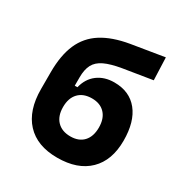

<svg xmlns="http://www.w3.org/2000/svg" viewBox="-165 -823 915 959"><g transform="rotate(30 293.0 -343.0)"><path d="M296.9 9.8Q180.7 9.8 118.4 -57.4Q56.2 -124.5 56.2 -247.1V-343.8Q56.2 -441.4 84.7 -506.8Q113.3 -572.3 173.6 -610.6Q233.9 -648.9 328.6 -665L517.1 -695.8L522 -566.4L355.5 -539.6Q294.4 -529.3 259 -512.5Q223.6 -495.6 208.7 -467.3Q193.8 -439 193.8 -393.6V-345.7H209Q222.2 -399.9 261.5 -429.4Q300.8 -459 357.9 -459Q445.8 -459 494.1 -398.9Q542.5 -338.9 542.5 -229.5Q542.5 -115.7 478.3 -53Q414.1 9.8 296.9 9.8ZM300.8 -115.2Q349.1 -115.2 376 -144Q402.8 -172.9 402.8 -224.6Q402.8 -276.4 375.7 -305.2Q348.6 -334 300.8 -334Q251.5 -334 223.9 -305.2Q196.3 -276.4 196.3 -224.6Q196.3 -172.9 224.1 -144Q252 -115.2 300.8 -115.2Z"/></g></svg>

Font: Cascadia Mono PL
Style: Regular
Weight: 400
Monospace: yes
Designer: Aaron Bell
Foundry: Saja Typeworks
Version: Version 2102.003